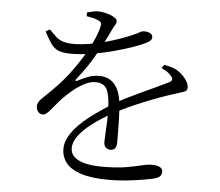

<svg xmlns="http://www.w3.org/2000/svg" viewBox="-57 -855 1113 970"><g transform="rotate(5 500.0 -369.5)"><path d="M166.7 -678.6 146.2 -666.3Q166.7 -627.3 182.4 -605.3Q198.2 -583.4 221.1 -574.4Q244 -565.5 285.1 -565.5Q334.4 -565.5 389.7 -574.7Q445 -583.9 497.8 -598Q550.6 -612.1 592.9 -627Q635.2 -641.9 657.5 -653.3Q671 -659.7 678.2 -666.9Q685.4 -674.1 685.4 -683.7Q685.4 -698.4 671.9 -704.4Q658.4 -710.5 642.2 -710.5Q630.8 -710.5 620.3 -703.8Q609.8 -697 577.5 -683.3Q554 -673.5 520.7 -661.8Q487.3 -650.1 448.7 -639.7Q410.1 -629.4 370.9 -622.9Q331.8 -616.4 298.4 -615.9Q261.4 -615.7 239.7 -622.5Q217.9 -629.4 202.3 -643.7Q186.6 -658.1 166.7 -678.6ZM555.3 -137.9Q555.3 -157.8 555.1 -192.9Q554.9 -228 553.7 -266.2Q552.6 -304.4 549.1 -333.3Q543.9 -396.9 515 -431.6Q486 -466.3 436.3 -466.3Q405.7 -466.3 377.9 -455.4Q350.1 -444.5 326.1 -431.6Q320.9 -429.2 318.8 -431.7Q316.7 -434.2 319.9 -438.4Q362.5 -492.3 388.2 -533.8Q413.9 -575.4 434.5 -613.9Q447.7 -638.4 460.1 -664Q472.5 -689.5 480.3 -705.6Q488.1 -722.5 493.8 -730.6Q499.5 -738.7 499.5 -748.7Q499.5 -758.2 489 -765.4Q478.6 -772.7 462.9 -778.7Q447.2 -784.7 430.9 -787.6Q414.6 -790.5 403 -790.5Q391.7 -791.2 376.5 -787.6Q361.3 -783.9 346.2 -780.3L346 -761.4Q363.7 -758.7 378.7 -755.1Q393.7 -751.6 402.5 -747.3Q417.1 -741.3 420.4 -734.2Q423.8 -727.2 420 -713.8Q413.1 -682.6 394.4 -641.5Q375.8 -600.4 348.1 -555.4Q320.5 -510.5 287.1 -466.8Q253.8 -423.2 217.2 -386.6Q183.1 -351.5 159.1 -329.7Q135 -307.8 135.2 -286.7Q135.4 -268.9 145 -257.9Q154.5 -247 168.9 -247.2Q180.9 -247.6 194.3 -261.2Q207.6 -274.8 223.3 -294.5Q238.9 -314.2 256.1 -332.6Q277.6 -355.4 305.1 -378.4Q332.5 -401.4 362.6 -417.3Q392.6 -433.3 419.8 -433.3Q460.7 -433.3 476.8 -405.1Q492.9 -376.8 495.3 -308.8Q496.9 -276.4 495.4 -242.3Q493.9 -208.2 492.3 -180.2Q490.6 -152.1 490.6 -137.4Q490.6 -116.8 501.2 -108Q511.7 -99.3 524.5 -99.3Q539.9 -99.3 547.6 -109.5Q555.3 -119.7 555.3 -137.9ZM758.4 -550.8 746.1 -533.2Q760.7 -526.2 774.4 -517.6Q788.1 -508.9 795.1 -499.1Q805.9 -487.4 804.3 -479.4Q802.7 -471.5 790.2 -465.1Q764.5 -452.1 730.7 -436.4Q697 -420.7 659.5 -403.5Q622 -386.3 585.1 -367.9Q548.3 -349.5 516.7 -330.5Q469.5 -301.4 427.7 -271.2Q385.9 -241 354.3 -209.8Q322.8 -178.6 305 -146.9Q287.3 -115.3 287.3 -83.8Q287.3 -44.9 310.5 -14Q333.7 16.9 387.6 34.8Q441.6 52.6 533.7 52.6Q576.5 52.6 622 47.6Q667.6 42.7 704.7 36.2Q741.8 29.7 757.5 25.6Q781.8 19 788.4 9.4Q794.9 -0.2 794.9 -11.2Q794.9 -20.8 789 -27.7Q783.1 -34.6 771.3 -38.4Q759.5 -42.2 741.8 -42.2Q718.4 -42.2 687.6 -34.5Q656.7 -26.8 609.6 -18.7Q562.5 -10.6 488.3 -10.6Q440.9 -10.6 404.9 -19.3Q368.9 -28 348.9 -45.6Q328.9 -63.3 328.9 -91.1Q328.9 -122.9 353.3 -155Q377.7 -187.2 419.3 -218.9Q461 -250.6 513.2 -279.5Q548.2 -299.2 590.7 -319Q633.2 -338.7 677.4 -356.4Q721.6 -374.1 762.8 -388.9Q804 -403.7 836.8 -413.5Q856.9 -419.9 867.2 -423.4Q877.6 -426.9 881.7 -432Q885.8 -437.2 885.8 -446.5Q885.8 -460.6 877.7 -475.2Q869.6 -489.8 857.3 -502.9Q845 -516 832.1 -524.5Q819.6 -533.9 802.6 -539.6Q785.6 -545.2 758.4 -550.8Z"/></g></svg>

Font: Source Han Serif JP VF
Style: Regular
Weight: 250
Designer: Ryoko NISHIZUKA 西塚涼子 (kana & ideographs); Frank Grießhammer (Latin, Greek & Cyrillic); Wenlong ZHANG 张文龙 (bopomofo); San
Foundry: Adobe
Version: Version 2.001;hotconv 1.1.0;makeotfexe 2.6.0